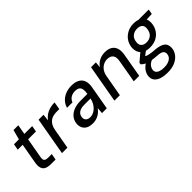

<svg xmlns="http://www.w3.org/2000/svg" viewBox="32 -1457 2490 2490"><g transform="rotate(-45 1276.5 -212.0)"><path d="M236 0Q188 0 155.5 -15Q123 -30 110.5 -65.5Q98 -101 108 -160L157 -437H67L82 -521H172L208 -656H296L272 -521H416L401 -437H257L208 -160Q201 -117 216 -101Q231 -85 274 -85H339L324 0Z M441 0 533 -521H623L614 -428Q638 -463 671.5 -486Q705 -509 747 -521Q789 -533 838 -533L820 -428H767Q737 -428 708.5 -421Q680 -414 656.5 -397Q633 -380 615.5 -350.5Q598 -321 590 -277L541 0Z M1000 12Q940 12 904 -9.5Q868 -31 854 -67.5Q840 -104 846 -145Q854 -197 886 -233.5Q918 -270 969.5 -290Q1021 -310 1089 -310H1217Q1225 -357 1219.5 -388Q1214 -419 1192 -434.5Q1170 -450 1128 -450Q1085 -450 1051.5 -430Q1018 -410 1003 -369H903Q918 -422 953.5 -458.5Q989 -495 1038.5 -514Q1088 -533 1142 -533Q1213 -533 1256.5 -508.5Q1300 -484 1316 -438.5Q1332 -393 1321 -330L1263 0H1175L1182 -86Q1168 -65 1149.5 -47.5Q1131 -30 1108 -16.5Q1085 -3 1058 4.5Q1031 12 1000 12ZM1032 -69Q1063 -69 1091 -82.5Q1119 -96 1141.5 -119Q1164 -142 1179.5 -171Q1195 -200 1202 -232L1203 -239H1086Q1044 -239 1016 -228Q988 -217 972.5 -197.5Q957 -178 953 -153Q947 -115 968 -92Q989 -69 1032 -69Z M1403 0 1495 -521H1584L1576 -439Q1606 -484 1653.5 -508.5Q1701 -533 1759 -533Q1819 -533 1858 -509.5Q1897 -486 1912 -440Q1927 -394 1915 -326L1858 0H1758L1813 -316Q1825 -381 1799.5 -414.5Q1774 -448 1717 -448Q1680 -448 1646.5 -431Q1613 -414 1589 -381Q1565 -348 1556 -299L1503 0Z M2151 232Q2080 232 2030 214.5Q1980 197 1956 162Q1932 127 1940 75Q1945 45 1962 16Q1979 -13 2011 -38.5Q2043 -64 2091 -83L2144 -39Q2087 -19 2064 8.5Q2041 36 2037 64Q2032 93 2046.5 113Q2061 133 2091.5 143Q2122 153 2164 153Q2227 153 2267.5 129Q2308 105 2314 63Q2320 27 2298.5 5.5Q2277 -16 2207 -20Q2151 -24 2112 -31Q2073 -38 2047 -47.5Q2021 -57 2004 -69.5Q1987 -82 1976 -95L1980 -118L2098 -218L2178 -191L2047 -91L2076 -140Q2086 -132 2096 -125Q2106 -118 2122 -113Q2138 -108 2166 -103Q2194 -98 2241 -95Q2311 -89 2350.5 -70.5Q2390 -52 2403.5 -19.5Q2417 13 2411 59Q2404 104 2372.5 143.5Q2341 183 2286 207.5Q2231 232 2151 232ZM2219 -160Q2157 -160 2116.5 -184Q2076 -208 2060 -249Q2044 -290 2051 -342Q2059 -396 2090.5 -439Q2122 -482 2172 -507.5Q2222 -533 2285 -533Q2349 -533 2388.5 -509Q2428 -485 2444.5 -444Q2461 -403 2453 -352Q2445 -297 2414.5 -253.5Q2384 -210 2334.5 -185Q2285 -160 2219 -160ZM2233 -239Q2285 -239 2319 -267.5Q2353 -296 2361 -350Q2370 -402 2345.5 -427.5Q2321 -453 2271 -453Q2221 -453 2185.5 -425.5Q2150 -398 2142 -343Q2134 -292 2159 -265.5Q2184 -239 2233 -239ZM2356 -443 2346 -521H2553L2541 -453Z"/></g></svg>

Font: DM Sans 10pt Medium
Style: Italic
Weight: 500
Italic angle: -10°
Version: Version 4.004;gftools[0.9.30]